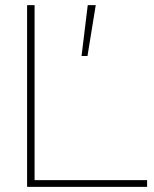

<svg xmlns="http://www.w3.org/2000/svg" viewBox="-20 -724 597 744"><path d="M351 -704 319 -507H296L320 -704ZM114 -26H550V0H85V-704H114Z"/></svg>

Font: Prodigy Sans ExtraLight
Style: Regular
Weight: 200
Designer: Wei Huang
Foundry: Wei Huang
Version: Version 1.003; ttfautohint (v1.8.3)